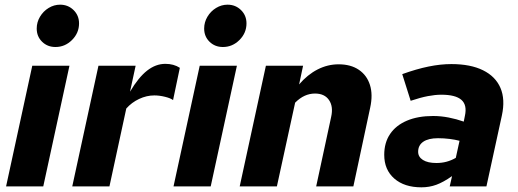

<svg xmlns="http://www.w3.org/2000/svg" viewBox="-20 -797 2215 821"><path d="M217 -596Q183 -596 160 -618.5Q137 -641 137 -675Q137 -702 151 -725.5Q165 -749 188 -763Q211 -777 237 -777Q271 -777 294.5 -754Q318 -731 318 -697Q318 -656 288 -626Q258 -596 217 -596ZM6 0 118 -516H277L165 0Z M289 0 401 -516H560L536 -405Q572 -466 609 -495Q646 -524 687 -524Q723 -524 749 -507L720 -369Q710 -377 686 -383Q662 -389 640 -389Q607 -389 575 -374Q543 -359 520 -333L448 0Z M933 -596Q899 -596 876 -618.5Q853 -641 853 -675Q853 -702 867 -725.5Q881 -749 904 -763Q927 -777 953 -777Q987 -777 1010.5 -754Q1034 -731 1034 -697Q1034 -656 1004 -626Q974 -596 933 -596ZM722 0 834 -516H993L881 0Z M1005 0 1117 -516H1276L1259 -436Q1295 -478 1338 -500Q1381 -522 1428 -522Q1480 -522 1514.5 -498.5Q1549 -475 1562 -433.5Q1575 -392 1563 -337L1491 0H1332L1396 -297Q1406 -341 1387 -369Q1368 -397 1327 -397Q1304 -397 1283 -387.5Q1262 -378 1242 -358L1164 0Z M1782 4Q1709 4 1666 -33.5Q1623 -71 1623 -135Q1623 -187 1648 -224Q1673 -261 1720 -281Q1767 -301 1832 -301Q1865 -301 1898.5 -294.5Q1932 -288 1963 -277L1968 -302Q1978 -348 1953 -370Q1928 -392 1867 -392Q1841 -392 1809.5 -386Q1778 -380 1736 -366L1700 -480Q1761 -502 1812.5 -512.5Q1864 -523 1910 -523Q1992 -523 2045.5 -496.5Q2099 -470 2120 -421Q2141 -372 2126 -303L2060 0H1903L1913 -44Q1876 -18 1846 -7Q1816 4 1782 4ZM1846 -100Q1869 -100 1889.5 -105.5Q1910 -111 1929 -122L1945 -195Q1926 -200 1902 -203Q1878 -206 1853 -206Q1812 -206 1790 -191Q1768 -176 1768 -148Q1768 -126 1788.5 -113Q1809 -100 1846 -100Z"/></svg>

Font: Red Hat Text
Style: Italic
Weight: 300
Italic angle: -12°
Designer: Pentagram, MCKL
Foundry: Pentagram, MCKL
Version: Version 1.023